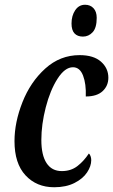

<svg xmlns="http://www.w3.org/2000/svg" viewBox="-20 -778 476 808"><path d="M41 -184Q41 -263 74.5 -348Q108 -433 170.5 -489.5Q233 -546 315 -546Q374 -546 405 -518.5Q436 -491 436 -451Q436 -417 412 -394.5Q388 -372 341 -372Q343 -425 329.5 -460Q316 -495 287 -495Q253 -495 222 -446.5Q191 -398 172.5 -326Q154 -254 154 -189Q154 -125 176 -91.5Q198 -58 240 -58Q278 -58 305 -78.5Q332 -99 354 -132Q358 -129 361 -121Q364 -113 364 -104Q364 -79 346.5 -52.5Q329 -26 293.5 -8Q258 10 208 10Q134 10 87.5 -40Q41 -90 41 -184ZM281 -679Q281 -712 296.5 -735Q312 -758 338 -758Q360 -758 373.5 -743.5Q387 -729 387 -703Q387 -661 370 -642.5Q353 -624 329 -624Q306 -624 293.5 -637.5Q281 -651 281 -679Z"/></svg>

Font: Noto Serif CondSemiBold
Style: Italic
Weight: 600
Width: 3
Italic angle: -12°
Designer: Monotype Design Team
Foundry: Monotype Imaging Inc.
Version: Version 1.001